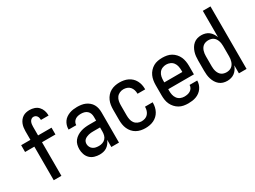

<svg xmlns="http://www.w3.org/2000/svg" viewBox="-48 -1345 2595 1955"><g transform="rotate(-30 1250.0 -367.5)"><path d="M261 0H171V-395H62V-475H171V-578Q171 -598 174 -619Q177 -640 184.5 -659Q192 -678 204.5 -694.5Q217 -711 234.5 -722.5Q252 -734 272.5 -738.5Q293 -743 313 -743Q342 -743 369.5 -734Q397 -725 416.5 -704.5Q436 -684 445.5 -656.5Q455 -629 455 -600V-597H365V-599Q365 -610 362.5 -621.5Q360 -633 353 -643Q346 -653 335.5 -658Q325 -663 313 -663Q299 -663 287.5 -654Q276 -645 270.5 -632.5Q265 -620 263 -606Q261 -592 261 -578V-475H419V-395H261Z M708 8Q678 8 648 -1Q618 -10 596 -31.5Q574 -53 564 -83Q554 -113 554 -143Q554 -169 560.5 -194.5Q567 -220 583 -240Q599 -260 621 -274Q643 -288 667.5 -296Q692 -304 717.5 -307Q743 -310 769 -310H848V-355Q848 -375 841.5 -393.5Q835 -412 820.5 -425Q806 -438 787 -443Q768 -448 749 -448Q731 -448 714 -444.5Q697 -441 682.5 -431.5Q668 -422 659 -406.5Q650 -391 650 -374V-371H560V-376Q560 -399 567 -421Q574 -443 587 -461.5Q600 -480 619 -493Q638 -506 659.5 -514Q681 -522 703.5 -525Q726 -528 749 -528Q773 -528 797.5 -524.5Q822 -521 844 -511.5Q866 -502 885 -486Q904 -470 916 -449Q928 -428 933 -404Q938 -380 938 -355V0H848V-84Q840 -64 826 -45.5Q812 -27 793.5 -14.5Q775 -2 753 3Q731 8 708 8ZM746 -72Q767 -72 787.5 -79Q808 -86 822.5 -101.5Q837 -117 842.5 -138Q848 -159 848 -180V-230H769Q755 -230 741 -229Q727 -228 714 -224.5Q701 -221 688 -215.5Q675 -210 664.5 -201Q654 -192 649 -179Q644 -166 644 -152Q644 -134 652.5 -117Q661 -100 676 -89.5Q691 -79 709 -75.5Q727 -72 746 -72Z M1247 8Q1220 8 1193.5 2.5Q1167 -3 1143.5 -16Q1120 -29 1102 -49.5Q1084 -70 1073 -95Q1062 -120 1058 -146.5Q1054 -173 1054 -200V-320Q1054 -347 1058 -373.5Q1062 -400 1073 -425Q1084 -450 1102 -470.5Q1120 -491 1143.5 -504Q1167 -517 1193.5 -522.5Q1220 -528 1247 -528Q1272 -528 1297 -523.5Q1322 -519 1345 -508Q1368 -497 1386.5 -479.5Q1405 -462 1417 -439.5Q1429 -417 1434.5 -392.5Q1440 -368 1440 -342V-336H1350V-340Q1350 -361 1343.5 -381.5Q1337 -402 1323 -418Q1309 -434 1288.5 -441Q1268 -448 1247 -448Q1224 -448 1202 -438Q1180 -428 1166.5 -409Q1153 -390 1148.5 -366.5Q1144 -343 1144 -320V-200Q1144 -177 1148.5 -153.5Q1153 -130 1166.5 -111Q1180 -92 1202 -82Q1224 -72 1247 -72Q1268 -72 1288.5 -79Q1309 -86 1323 -102Q1337 -118 1343.5 -138.5Q1350 -159 1350 -180V-184H1440V-178Q1440 -152 1434.5 -127.5Q1429 -103 1417 -80.5Q1405 -58 1386.5 -40.5Q1368 -23 1345 -12Q1322 -1 1297 3.5Q1272 8 1247 8Z M1750 8Q1723 8 1696 3Q1669 -2 1645.5 -15.5Q1622 -29 1603.5 -49.5Q1585 -70 1573.5 -94.5Q1562 -119 1558 -146Q1554 -173 1554 -200V-320Q1554 -347 1558.5 -374Q1563 -401 1574 -425.5Q1585 -450 1603.5 -470.5Q1622 -491 1645.5 -504.5Q1669 -518 1696 -523Q1723 -528 1750 -528Q1777 -528 1804 -523Q1831 -518 1854.5 -504.5Q1878 -491 1896.5 -470.5Q1915 -450 1926 -425.5Q1937 -401 1941.5 -374Q1946 -347 1946 -320V-220H1644V-200Q1644 -176 1649 -153Q1654 -130 1668 -110.5Q1682 -91 1704 -81.5Q1726 -72 1750 -72Q1768 -72 1786 -75.5Q1804 -79 1819.5 -88.5Q1835 -98 1844.5 -114Q1854 -130 1854 -149H1944Q1944 -125 1936.5 -102.5Q1929 -80 1915.5 -61Q1902 -42 1883 -28Q1864 -14 1842 -6Q1820 2 1796.5 5Q1773 8 1750 8ZM1644 -300H1856V-320Q1856 -344 1851 -367.5Q1846 -391 1832 -410Q1818 -429 1796 -438.5Q1774 -448 1750 -448Q1726 -448 1704 -438.5Q1682 -429 1668 -410Q1654 -391 1649 -367.5Q1644 -344 1644 -320Z M2209 8Q2184 8 2160.5 1Q2137 -6 2118 -22Q2099 -38 2086.5 -59Q2074 -80 2066.5 -103.5Q2059 -127 2056.5 -151.5Q2054 -176 2054 -200V-320Q2054 -344 2056.5 -368.5Q2059 -393 2066.5 -416.5Q2074 -440 2086.5 -461Q2099 -482 2118 -498Q2137 -514 2160.5 -521Q2184 -528 2209 -528Q2232 -528 2255 -521.5Q2278 -515 2296 -501Q2314 -487 2327 -467.5Q2340 -448 2348 -426V-735H2438V0H2348V-94Q2340 -72 2327 -52.5Q2314 -33 2296 -19Q2278 -5 2255 1.5Q2232 8 2209 8ZM2246 -72Q2261 -72 2276.5 -76Q2292 -80 2304.5 -89Q2317 -98 2325.5 -111Q2334 -124 2339 -139Q2344 -154 2346 -169.5Q2348 -185 2348 -200V-320Q2348 -335 2346 -350.5Q2344 -366 2339 -381Q2334 -396 2325.5 -409Q2317 -422 2304.5 -431Q2292 -440 2276.5 -444Q2261 -448 2246 -448Q2231 -448 2215.5 -444Q2200 -440 2187.5 -431Q2175 -422 2166.5 -409Q2158 -396 2153 -381Q2148 -366 2146 -350.5Q2144 -335 2144 -320V-200Q2144 -185 2146 -169.5Q2148 -154 2153 -139Q2158 -124 2166.5 -111Q2175 -98 2187.5 -89Q2200 -80 2215.5 -76Q2231 -72 2246 -72Z"/></g></svg>

Font: Iosevka Fixed Medium
Style: Regular
Weight: 500
Monospace: yes
Designer: Belleve Invis
Foundry: Belleve Invis
Version: Version 32.3.0